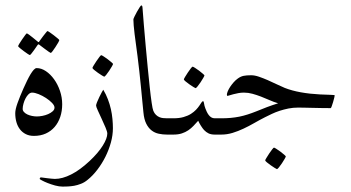

<svg xmlns="http://www.w3.org/2000/svg" viewBox="-20 -504 1313 719"><path d="M212.9 -113.8Q212.9 -87.9 205.6 -66.2Q198.2 -44.4 184.6 -28.6Q170.9 -12.7 151.4 -3.9Q131.8 4.9 106.9 4.9Q89.8 4.9 76.7 -1.7Q63.5 -8.3 54.7 -19.8Q45.9 -31.2 41.5 -46.6Q37.1 -62 37.1 -80.1Q37.1 -94.2 45.7 -118.2Q54.2 -142.1 67.9 -172.9Q74.7 -188 81.3 -201.7Q87.9 -215.3 94.2 -225.8Q100.6 -236.3 106.4 -242.7Q112.3 -249 117.2 -249Q134.8 -249 151.9 -237.5Q168.9 -226.1 182.6 -207Q196.3 -188 204.6 -163.6Q212.9 -139.2 212.9 -113.8ZM184.1 -101.1Q184.1 -108.9 174.8 -118.7Q165.5 -128.4 152.3 -137Q139.2 -145.5 124.8 -151.4Q110.4 -157.2 100.1 -157.2Q93.3 -157.2 86.9 -151.1Q80.6 -145 75.7 -135.7Q70.8 -126.5 67.9 -115.7Q64.9 -105 64.9 -96.2Q64.9 -89.8 69.8 -84.5Q74.7 -79.1 82.5 -75.4Q90.3 -71.8 99.9 -69.8Q109.4 -67.9 118.2 -67.9Q127.4 -67.9 138.9 -70.1Q150.4 -72.3 160.4 -76.7Q170.4 -81.1 177.2 -87.2Q184.1 -93.3 184.1 -101.1ZM202.1 -354Q202.1 -352.1 197.8 -344.2Q193.4 -336.4 187.7 -327.9Q182.1 -319.3 177 -312.5Q171.9 -305.7 169.9 -305.7Q168.9 -305.7 162.4 -310.3Q155.8 -314.9 147.9 -320.8Q139.2 -327.1 127.9 -335.9Q126 -337.9 124.5 -337.9Q123 -337.9 121.1 -335.9Q113.8 -325.2 107.9 -316.9Q102.5 -309.6 97.9 -303.7Q93.3 -297.9 91.8 -297.9Q90.3 -297.9 83.3 -302.5Q76.2 -307.1 68.4 -313Q60.5 -318.8 54.2 -324.2Q47.9 -329.6 47.9 -331.1Q47.9 -333 52.5 -340.6Q57.1 -348.1 63 -356.7Q68.8 -365.2 74 -372.1Q79.1 -378.9 80.1 -378.9Q82.5 -378.9 88.9 -374Q95.2 -369.1 102.1 -363.8Q110.4 -357.4 120.1 -349.1Q123 -346.2 124.5 -346.2Q126 -346.2 127.9 -350.1Q135.3 -360.4 141.6 -368.7Q147 -375.5 151.9 -381.6Q156.7 -387.7 157.7 -387.7Q159.2 -387.7 166.5 -382.8Q173.8 -377.9 181.6 -371.8Q189.5 -365.7 195.8 -360.4Q202.1 -355 202.1 -354Z M402.8 -23.9Q402.8 2 395.3 29.5Q387.7 57.1 374.8 83Q361.8 108.9 344.7 131.3Q327.6 153.8 308.1 169.4Q296.4 179.2 283.2 184.3Q270 189.5 257.6 191.7Q245.1 193.8 233.9 194.3Q222.7 194.8 214.8 194.8Q201.7 194.8 186.5 190.7Q171.4 186.5 158.4 181.4Q145.5 176.3 137 171.6Q128.4 167 128.4 166Q128.4 164.6 129.9 162.4Q131.3 160.2 132.8 160.2Q133.3 160.2 139.9 161.1Q146.5 162.1 154.8 163.1Q163.1 164.1 171.6 165Q180.2 166 185.5 166Q213.4 166 246.3 149.4Q279.3 132.8 315.4 99.1Q347.7 68.8 364.7 41.5Q381.8 14.2 381.8 -3.9Q381.8 -10.7 375.2 -26.4Q368.7 -42 360.8 -58.8Q353 -75.7 346.4 -90.1Q339.8 -104.5 339.8 -108.9Q339.8 -112.3 343.5 -121.6Q347.2 -130.9 352.1 -140.9Q356.9 -150.9 361.3 -158.9Q365.7 -167 366.7 -168Q377 -150.9 384 -132.3Q391.1 -113.8 395.3 -95.2Q399.4 -76.7 401.1 -58.3Q402.8 -40 402.8 -23.9ZM403.3 -264.6Q403.3 -262.7 398.9 -255.1Q394.5 -247.6 388.9 -239Q383.3 -230.5 377.7 -223.6Q372.1 -216.8 370.1 -216.8Q369.1 -216.8 362.1 -221.2Q355 -225.6 346.9 -231.2Q338.9 -236.8 332.5 -242.2Q326.2 -247.6 326.2 -249.5Q326.2 -251.5 330.8 -259Q335.4 -266.6 341.1 -275.1Q346.7 -283.7 352.1 -290.5Q357.4 -297.4 358.9 -297.4Q360.8 -297.4 368.2 -292.7Q375.5 -288.1 383.3 -282.2Q391.1 -276.4 397.2 -271Q403.3 -265.6 403.3 -264.6Z M650.4 -30.8Q650.4 -24.9 649.7 -19.5Q648.9 -14.2 646.2 -9.8Q643.6 -5.4 638.2 -2.7Q632.8 0 623.5 0H605.5Q589.4 0 574.5 -3.2Q559.6 -6.3 547.6 -15.6Q535.6 -24.9 527.6 -41Q519.5 -57.1 517.1 -83Q515.1 -102.5 512.7 -127.7Q510.3 -152.8 507.6 -180.7Q504.9 -208.5 501.7 -237.3Q498.5 -266.1 495.1 -293Q492.2 -315.4 489.3 -336.7Q486.3 -357.9 484.1 -376Q481.9 -394 480.7 -408.2Q479.5 -422.4 479.5 -431.2Q479.5 -433.6 483.6 -442.1Q487.8 -450.7 492.9 -460Q498 -469.2 502.9 -476.6Q507.8 -483.9 509.3 -483.9Q510.3 -483.9 512 -481.9Q513.7 -480 513.7 -474.1Q515.6 -446.8 518.8 -409.7Q522 -372.6 525.6 -332Q529.3 -291.5 533.2 -251Q537.1 -210.4 540.8 -176.8Q544.4 -143.1 547.9 -119.4Q551.3 -95.7 554.2 -88.9Q558.1 -79.6 564 -74Q569.8 -68.4 576.7 -65.4Q583.5 -62.5 590.8 -61.8Q598.1 -61 605.5 -61H623.5Q632.8 -61 638.2 -58.3Q643.6 -55.7 646.2 -51.5Q648.9 -47.4 649.7 -42Q650.4 -36.6 650.4 -30.8Z M830.1 -30.8Q830.1 -24.9 829.3 -19.5Q828.6 -14.2 825.9 -9.8Q823.2 -5.4 817.9 -2.7Q812.5 0 803.2 0H784.2Q770.5 0 761.2 -4.4Q752 -8.8 744.1 -17.1Q738.8 -22.9 732.4 -33Q726.1 -43 722.2 -51.8Q713.4 -42 704.6 -32.7Q695.8 -23.4 685.1 -16.1Q674.3 -8.8 660.9 -4.4Q647.5 0 629.4 0H611.3Q602.1 0 596.7 -2.7Q591.3 -5.4 588.6 -9.8Q585.9 -14.2 585.2 -19.5Q584.5 -24.9 584.5 -30.8Q584.5 -36.6 585.2 -42Q585.9 -47.4 588.6 -51.5Q591.3 -55.7 596.7 -58.3Q602.1 -61 611.3 -61H629.4Q651.4 -61 667.5 -65.7Q683.6 -70.3 695.1 -77.6Q706.5 -85 714.1 -93Q721.7 -101.1 726.6 -108.4Q731.4 -115.7 734.6 -120.4Q737.8 -125 740.2 -125Q743.2 -125 744.1 -116.7Q745.1 -108.4 749 -98.1Q751 -92.3 754.2 -85.7Q757.3 -79.1 761.5 -73.5Q765.6 -67.9 771.2 -64.5Q776.9 -61 784.2 -61H803.2Q812.5 -61 817.9 -58.3Q823.2 -55.7 825.9 -51.5Q828.6 -47.4 829.3 -42Q830.1 -36.6 830.1 -30.8ZM745.6 -221.7Q745.6 -219.7 741.2 -212.2Q736.8 -204.6 731.2 -196Q725.6 -187.5 720 -180.7Q714.4 -173.8 712.4 -173.8Q711.4 -173.8 704.3 -178.2Q697.3 -182.6 689.2 -188.2Q681.2 -193.8 674.8 -199.2Q668.5 -204.6 668.5 -206.5Q668.5 -208.5 673.1 -216.1Q677.7 -223.6 683.3 -232.2Q689 -240.7 694.3 -247.6Q699.7 -254.4 701.2 -254.4Q703.1 -254.4 710.4 -249.8Q717.8 -245.1 725.6 -239.3Q733.4 -233.4 739.5 -228Q745.6 -222.7 745.6 -221.7Z M1233.4 -147Q1233.4 -145.5 1231.7 -137.9Q1230 -130.4 1227.3 -121.6Q1224.6 -112.8 1222.2 -106Q1219.7 -99.1 1218.3 -99.1Q1203.1 -99.1 1185.3 -99.4Q1167.5 -99.6 1150.4 -100.1Q1133.3 -100.6 1118.9 -100.8Q1104.5 -101.1 1096.2 -101.1Q1077.6 -101.1 1060.3 -97.7Q1043 -94.2 1027.3 -89.1Q1011.7 -84 997.8 -77.4Q983.9 -70.8 972.2 -64.9Q952.1 -54.7 932.1 -43.2Q912.1 -31.7 891.8 -22.2Q871.6 -12.7 850.8 -6.3Q830.1 0 808.6 0H790.5Q781.2 0 775.9 -2.7Q770.5 -5.4 767.8 -9.8Q765.1 -14.2 764.4 -19.5Q763.7 -24.9 763.7 -30.8Q763.7 -36.6 764.4 -42Q765.1 -47.4 767.8 -51.5Q770.5 -55.7 775.9 -58.3Q781.2 -61 790.5 -61H808.6Q827.1 -61 843.8 -62.5Q860.4 -64 876 -67.1Q891.6 -70.3 907 -75.2Q922.4 -80.1 939.5 -86.9Q958 -94.7 979.5 -102.8Q1001 -110.8 1021.5 -117.2Q1004.9 -122.1 989 -129.2Q973.1 -136.2 957.3 -142.3Q941.4 -148.4 925.5 -152.8Q909.7 -157.2 893.6 -157.2Q882.8 -157.2 872.6 -155.3Q862.3 -153.3 853.8 -151.1Q845.2 -148.9 839.6 -147Q834 -145 832.5 -145Q829.6 -145 829.6 -148.9Q829.6 -154.3 833 -162.4Q836.4 -170.4 842 -179Q847.7 -187.5 855 -195.8Q862.3 -204.1 870.6 -210Q881.3 -217.8 892.3 -220Q903.3 -222.2 920.4 -222.2Q933.6 -222.2 949.5 -216.8Q965.3 -211.4 982.2 -204.1Q999 -196.8 1015.6 -188.7Q1032.2 -180.7 1046.4 -174.8Q1072.3 -164.6 1106.2 -158.4Q1140.1 -152.3 1178.2 -150.4Q1201.7 -149.4 1217.5 -148.9Q1233.4 -148.4 1233.4 -147ZM1050.3 81.5Q1050.3 83.5 1045.9 91.1Q1041.5 98.6 1035.9 107.2Q1030.3 115.7 1024.7 122.6Q1019 129.4 1017.1 129.4Q1016.1 129.4 1009 125Q1002 120.6 993.9 115Q985.8 109.4 979.5 104Q973.1 98.6 973.1 96.7Q973.1 94.7 977.8 87.2Q982.4 79.6 988 71Q993.7 62.5 999 55.7Q1004.4 48.8 1005.9 48.8Q1007.8 48.8 1015.1 53.5Q1022.5 58.1 1030.3 64Q1038.1 69.8 1044.2 75.2Q1050.3 80.6 1050.3 81.5Z"/></svg>

Font: Scheherazade Rohingya
Style: Regular
Weight: 400
Designer: SIL International
Foundry: SIL International
Version: Version 2.000 (build 440/429)